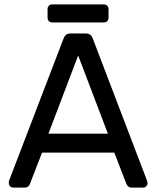

<svg xmlns="http://www.w3.org/2000/svg" viewBox="-20 -852 710 872"><path d="M40 0Q32 0 26 -6Q20 -12 20 -20Q20 -25 21 -31L269 -678Q273 -688 280 -694Q287 -700 301 -700H369Q383 -700 390 -694Q397 -688 401 -678L648 -31Q650 -25 650 -20Q650 -12 644 -6Q638 0 630 0H579Q567 0 561.5 -6Q556 -12 554 -17L499 -159H171L116 -17Q115 -12 109 -6Q103 0 91 0ZM200 -245H470L335 -600ZM218 -750Q208 -750 202 -756Q196 -762 196 -772V-810Q196 -820 202 -826Q208 -832 218 -832H451Q461 -832 467 -826Q473 -820 473 -810V-772Q473 -762 467 -756Q461 -750 451 -750Z"/></svg>

Font: DVN-Rubik
Style: Regular
Weight: 400
Designer: Hubert and Fischer
Foundry: Hubert & Fischer
Version: Version 2.102